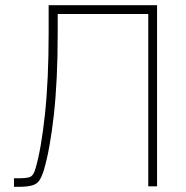

<svg xmlns="http://www.w3.org/2000/svg" viewBox="-20 -720 718 742"><path d="M34 2V-31H50Q88 -31 99 -37.5Q110 -44 117 -68Q139 -142 153.5 -276.5Q168 -411 168 -592V-700H587V0H553V-666H203V-592Q203 -409 188 -275Q173 -141 149 -61Q141 -36 132 -22.5Q123 -9 104.5 -3.5Q86 2 50 2Z"/></svg>

Font: Zen Kaku Gothic Antique Light
Style: Regular
Weight: 300
Designer: Yoshimichi Ohira
Foundry: Positype
Version: Version 1.001